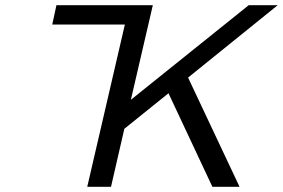

<svg xmlns="http://www.w3.org/2000/svg" viewBox="-20 -715 1083 735"><path d="M180 -621 196 -695H565L481 -333L932 -695H1043L700 -418L897 0H793L625 -358L456 -222L405 0H314L458 -621Z"/></svg>

Font: Coval
Style: Book Italic
Weight: 350
Foundry: Context Ltd
Version: Version 001.000